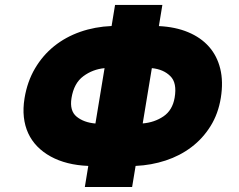

<svg xmlns="http://www.w3.org/2000/svg" viewBox="-20 -747 955 767"><path d="M78.1 -355.1Q89.1 -421.5 119.9 -473.7Q150.6 -525.9 196.4 -562.7Q242.2 -599.4 300.8 -619.9Q359.4 -640.3 425.8 -643.1L439.6 -727.3H628.6L614.7 -642.8Q680.8 -639.6 731.5 -618.4Q782.3 -597.3 814.8 -560.5Q847.3 -523.8 859.9 -472.3Q872.5 -420.8 862.2 -356.5Q851.9 -292.6 821 -243.1Q790.1 -193.5 744.5 -159.1Q698.9 -124.6 641.7 -105.8Q584.5 -87 521.7 -84.2L507.8 0H318.9L332.7 -84.2Q244.7 -87.7 182.5 -121.8Q151.6 -138.8 128.9 -162.1Q106.2 -185.4 92.7 -214.7Q79.2 -244 75.3 -279.1Q71.4 -314.3 78.1 -355.1ZM286.2 -280.9Q315 -257.5 361.2 -253.6L397.7 -474.8Q350.1 -470.2 312.9 -442.5Q275.2 -414.8 265.6 -355.1Q257.5 -304.3 286.2 -280.9ZM550.1 -253.9Q596.9 -257.8 632.8 -282Q669 -306.5 677.6 -356.5Q687.9 -415.8 660.5 -442.8Q633.2 -470.2 586.6 -474.8Z"/></svg>

Font: Inter P Black
Style: Italic
Weight: 900
Italic angle: -9.40001°
Designer: Rasmus Andersson
Foundry: rsms
Version: Version 3.018;git-588b23468